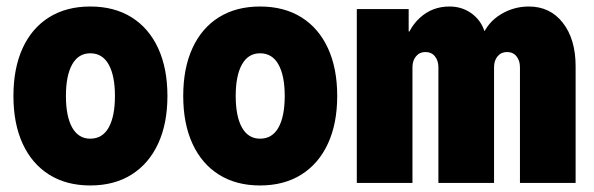

<svg xmlns="http://www.w3.org/2000/svg" viewBox="-20 -565 1835 593"><path d="M258.8 7.8Q185.1 7.8 131.8 -25.6Q78.6 -59.1 50 -121.1Q21.5 -183.1 21.5 -268.6Q21.5 -354.5 50 -416.5Q78.6 -478.5 131.8 -511.7Q185.1 -544.9 258.8 -544.9Q333 -544.9 386.5 -511.5Q439.9 -478 468.5 -416Q497.1 -354 497.1 -268.6Q497.1 -183.6 468.5 -121.6Q439.9 -59.6 386.5 -25.9Q333 7.8 258.8 7.8ZM258.8 -136.7Q296.4 -136.7 315.7 -171.1Q335 -205.6 335 -268.6Q335 -331.1 315.7 -365.7Q296.4 -400.4 258.8 -400.4Q222.2 -400.4 202.9 -366Q183.6 -331.5 183.6 -268.6Q183.6 -205.6 202.9 -171.1Q222.2 -136.7 258.8 -136.7Z M783.2 7.8Q709.5 7.8 656.2 -25.6Q603 -59.1 574.5 -121.1Q545.9 -183.1 545.9 -268.6Q545.9 -354.5 574.5 -416.5Q603 -478.5 656.2 -511.7Q709.5 -544.9 783.2 -544.9Q857.4 -544.9 910.9 -511.5Q964.4 -478 992.9 -416Q1021.5 -354 1021.5 -268.6Q1021.5 -183.6 992.9 -121.6Q964.4 -59.6 910.9 -25.9Q857.4 7.8 783.2 7.8ZM783.2 -136.7Q820.8 -136.7 840.1 -171.1Q859.4 -205.6 859.4 -268.6Q859.4 -331.1 840.1 -365.7Q820.8 -400.4 783.2 -400.4Q746.6 -400.4 727.3 -366Q708 -331.5 708 -268.6Q708 -205.6 727.3 -171.1Q746.6 -136.7 783.2 -136.7Z M1082 0V-537.1H1242.2V-467.8H1264.6L1228.5 -420.9Q1239.7 -476.6 1277.6 -510.7Q1315.4 -544.9 1368.2 -544.9Q1410.6 -544.9 1441.7 -519.5Q1472.7 -494.1 1480.5 -452.1L1468.8 -469.7H1482.4L1468.8 -452.1Q1486.3 -496.1 1526.4 -520.5Q1566.4 -544.9 1613.3 -544.9Q1679.2 -544.9 1718.5 -494.4Q1757.8 -443.8 1757.8 -360.4V0H1585.9V-357.4Q1585.9 -377.9 1575.2 -391.1Q1564.5 -404.3 1545.9 -404.3Q1527.8 -404.3 1516.8 -391.1Q1505.9 -377.9 1505.9 -357.4V0H1334V-357.4Q1334 -377.9 1323.2 -391.1Q1312.5 -404.3 1293.9 -404.3Q1275.9 -404.3 1264.9 -391.1Q1253.9 -377.9 1253.9 -357.4V0Z"/></svg>

Font: Reddit Sans Condensed Black
Style: Regular
Weight: 900
Designer: Stephen Hutchings
Foundry: Reddit
Version: Version 1.014